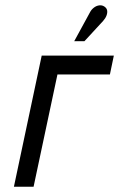

<svg xmlns="http://www.w3.org/2000/svg" viewBox="-20 -712 454 732"><path d="M373 -632Q382 -642 386 -652.5Q390 -663 388.5 -672Q387 -681 378 -687Q369 -693 358 -691.5Q347 -690 337.5 -682.5Q328 -675 323 -665L263 -555H302ZM139 -500 33 0H108L199 -428H399L414 -500Z"/></svg>

Font: Advent Pro Medium
Style: Italic
Weight: 500
Italic angle: -12°
Version: Version 3.000